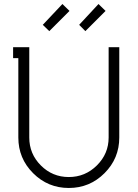

<svg xmlns="http://www.w3.org/2000/svg" viewBox="-20 -913 682 951"><path d="M224.1 -758.8 191.9 -790 289.1 -893.1 324.2 -858.9ZM402.8 -758.8 372.1 -790 467.8 -893.1 502.9 -858.9ZM44.9 -679.2H125V-231.9Q125 -150.9 182.4 -93.5Q239.7 -36.1 320.8 -36.1Q401.9 -36.1 460 -93.8Q518.1 -151.4 518.1 -231.9V-679.2H570.8V-231.9Q570.8 -128.4 497.6 -55.2Q424.3 18.1 320.8 18.1Q217.3 18.1 144 -55.2Q70.8 -128.4 70.8 -231.9V-625H44.9Z"/></svg>

Font: Rawengulk
Style: Demibold
Weight: 600
Version: Version 0.92